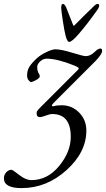

<svg xmlns="http://www.w3.org/2000/svg" viewBox="-93 -677 544 985"><path d="M291 -549Q331 -590 384 -641Q400 -657 407 -657Q416 -657 416 -648Q416 -641 409 -630Q357 -556 312 -504Q276 -462 262 -462Q252 -462 244 -492Q237 -518 229 -572Q221 -626 221 -636Q221 -657 229 -657Q238 -657 246 -640Q270 -580 282 -549Q285 -541 291 -549ZM-34 194Q-28 194 5.5 220.5Q39 247 68 247Q151 247 210.5 174.5Q270 102 270 25Q270 -92 175 -92Q163 -92 141.5 -84Q120 -76 113 -76Q96 -76 95 -92Q94 -102 98.5 -108.5Q103 -115 118 -130L308 -320Q314 -326 307.5 -331Q301 -336 285 -342Q200 -376 146 -376Q128 -376 112.5 -361.5Q97 -347 98 -332Q98 -311 108 -296Q114 -286 108 -278Q102 -271 87 -263.5Q72 -256 67 -256Q61 -256 53.5 -265.5Q46 -275 46 -290Q46 -315 57.5 -334Q69 -353 96 -378Q113 -394 143.5 -409Q174 -424 191 -424Q221 -424 277.5 -406.5Q334 -389 347 -389Q370 -389 392 -410Q410 -428 422 -428Q431 -428 431 -416Q431 -400 399 -366L184 -151Q166 -133 178 -132Q179 -131 181 -132Q198 -137 224 -137Q276 -137 313 -99.5Q350 -62 350 -7Q350 104 248 196Q146 288 18 288Q-73 288 -73 238Q-73 220 -61 207Q-49 194 -34 194Z"/></svg>

Font: EB Garamond 12
Style: Italic
Weight: 400
Italic angle: -17°
Version: Version 0.016; ttfautohint (v1.8.4)